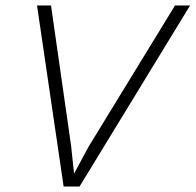

<svg xmlns="http://www.w3.org/2000/svg" viewBox="-20 -680 713 700"><path d="M673 -660 270 0H212L115 -660H166L239 -150L250 -47L304 -147L618 -660Z"/></svg>

Font: Elaine Sans Light
Style: Italic
Weight: 300
Italic angle: -13°
Designer: Wei Huang
Foundry: Wei Huang
Version: Version 2.001;December 24, 2019;FontCreator 12.0.0.2547 64-b